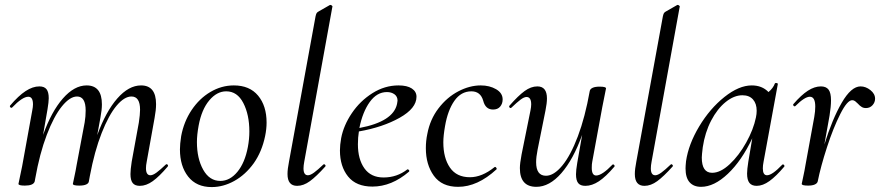

<svg xmlns="http://www.w3.org/2000/svg" viewBox="-20 -746 3575 780"><path d="M178 -347Q178 -332 173 -302L155 -198Q189 -293 235.5 -346Q282 -399 332 -399Q394 -399 394 -322Q394 -300 388 -268L375 -197Q410 -293 456.5 -346Q503 -399 553 -399Q614 -399 614 -323Q614 -299 608 -267L576 -89Q573 -74 573 -63Q573 -34 591 -34Q601 -34 616 -45Q631 -56 653 -77Q655 -79 657 -79Q660 -79 662 -75.5Q664 -72 661 -69Q627 -29 600.5 -10Q574 9 548 9Q528 9 519 -2.5Q510 -14 510 -39Q510 -56 515 -89L544 -248Q549 -281 549 -300Q549 -354 514 -354Q485 -354 453.5 -316.5Q422 -279 393 -205.5Q364 -132 345 -31L341 -9Q340 -1 330 3.5Q320 8 302 8Q276 8 276 1Q277 -5 282.5 -30Q288 -55 291 -74L324 -249Q328 -273 328 -297Q328 -354 293 -354Q264 -354 231.5 -314Q199 -274 170 -198Q141 -122 123 -20L121 -9Q116 8 81 8Q55 8 55 1L70 -71L111 -297Q114 -312 114 -322Q114 -353 95 -353Q71 -353 29 -309Q28 -308 26 -308Q23 -308 21 -311.5Q19 -315 21 -317Q55 -357 84 -376Q113 -395 140 -395Q160 -395 169 -383.5Q178 -372 178 -347Z M1011 -83Q977 -36 932 -11Q887 14 840 14Q778 14 744.5 -28.5Q711 -71 711 -139Q711 -161 716 -193Q727 -252 758.5 -299Q790 -346 835 -372.5Q880 -399 930 -399Q994 -399 1028.5 -357.5Q1063 -316 1063 -248Q1063 -222 1057 -193Q1044 -130 1011 -83ZM993 -212Q993 -280 968.5 -327.5Q944 -375 899 -375Q861 -375 830 -338Q799 -301 787 -236Q780 -198 780 -169Q780 -102 805.5 -56.5Q831 -11 875 -11Q914 -11 944.5 -48Q975 -85 987 -149Q993 -181 993 -212Z M1301 -69Q1265 -29 1239 -10Q1213 9 1187 9Q1148 9 1148 -39Q1148 -59 1154 -89L1262 -680Q1264 -689 1266.5 -693Q1269 -697 1277 -701L1319 -725Q1320 -726 1322 -726Q1326 -726 1329 -722.5Q1332 -719 1330 -717L1216 -89Q1213 -73 1213 -62Q1213 -34 1231 -34Q1241 -34 1256 -45Q1271 -56 1293 -77Q1295 -79 1296 -79Q1299 -79 1301.5 -75.5Q1304 -72 1301 -69Z M1636 -58Q1639 -58 1641.5 -55Q1644 -52 1642 -49Q1571 12 1493 12Q1427 12 1394 -29Q1361 -70 1361 -135Q1361 -157 1366 -185Q1376 -237 1409.5 -286.5Q1443 -336 1493 -367.5Q1543 -399 1599 -399Q1634 -399 1653 -386.5Q1672 -374 1672 -353Q1672 -306 1603.5 -267.5Q1535 -229 1438 -212Q1434 -188 1434 -160Q1434 -99 1460.5 -62Q1487 -25 1538 -25Q1593 -25 1635 -58ZM1593 -324Q1595 -334 1595 -337Q1595 -354 1582.5 -363Q1570 -372 1552 -372Q1511 -372 1482 -331.5Q1453 -291 1440 -226Q1578 -252 1593 -324Z M1991 -68Q1994 -68 1996.5 -64Q1999 -60 1997 -58Q1920 13 1841 13Q1775 13 1742.5 -32Q1710 -77 1710 -144Q1710 -174 1716 -202Q1727 -261 1761.5 -306Q1796 -351 1842 -375Q1888 -399 1933 -399Q1969 -399 1995.5 -383.5Q2022 -368 2022 -342Q2022 -325 2012 -313Q2002 -301 1983 -301Q1952 -301 1943 -337Q1932 -375 1895 -375Q1853 -375 1826 -336.5Q1799 -298 1788 -234Q1781 -194 1781 -168Q1781 -104 1808 -65Q1835 -26 1889 -26Q1938 -26 1989 -67Z M2049 -311Q2047 -314 2050 -317Q2085 -357 2111 -376Q2137 -395 2163 -395Q2202 -395 2202 -346Q2202 -327 2196 -297L2164 -138Q2158 -108 2158 -87Q2158 -32 2198 -32Q2230 -32 2264 -73Q2298 -114 2327.5 -192Q2357 -270 2376 -377Q2378 -385 2388 -389.5Q2398 -394 2416 -394Q2442 -394 2442 -387L2438 -367Q2429 -324 2427 -312L2386 -89Q2384 -80 2384 -64Q2384 -33 2402 -33Q2414 -33 2431 -44.5Q2448 -56 2468 -77Q2469 -78 2471 -78Q2474 -78 2476 -74.5Q2478 -71 2476 -69Q2441 -28 2413 -9.5Q2385 9 2358 9Q2338 9 2329 -2Q2320 -13 2320 -38Q2320 -54 2325 -84L2345 -198Q2309 -98 2260.5 -42.5Q2212 13 2159 13Q2092 13 2092 -63Q2092 -82 2099 -119L2135 -297Q2138 -312 2138 -322Q2138 -352 2119 -352Q2109 -352 2094.5 -341Q2080 -330 2058 -309Q2056 -307 2054 -307Q2051 -307 2049 -311Z M2712 -69Q2676 -29 2650 -10Q2624 9 2598 9Q2559 9 2559 -39Q2559 -59 2565 -89L2673 -680Q2675 -689 2677.5 -693Q2680 -697 2688 -701L2730 -725Q2731 -726 2733 -726Q2737 -726 2740 -722.5Q2743 -719 2741 -717L2627 -89Q2624 -73 2624 -62Q2624 -34 2642 -34Q2652 -34 2667 -45Q2682 -56 2704 -77Q2706 -79 2707 -79Q2710 -79 2712.5 -75.5Q2715 -72 2712 -69Z M3140 -405 3082 -89Q3079 -74 3079 -62Q3079 -34 3096 -34Q3117 -34 3158 -77Q3159 -78 3161 -78Q3164 -78 3166 -74.5Q3168 -71 3166 -69Q3133 -30 3106 -10.5Q3079 9 3054 9Q3034 9 3024.5 -3Q3015 -15 3015 -41Q3015 -57 3020 -89L3036 -184Q2993 -93 2937 -40Q2881 13 2828 13Q2798 13 2781.5 -5.5Q2765 -24 2765 -62Q2765 -71 2767 -91Q2777 -160 2820.5 -232.5Q2864 -305 2923 -352Q2982 -399 3034 -399Q3076 -399 3102 -372Q3121 -388 3128 -407Q3130 -409 3132 -409Q3135 -409 3138 -407.5Q3141 -406 3140 -405ZM2873 -44Q2907 -44 2944.5 -79Q2982 -114 3011.5 -167Q3041 -220 3051 -269Q3054 -283 3054 -296Q3054 -325 3039 -342Q3024 -359 2996 -359Q2962 -359 2928 -331.5Q2894 -304 2869 -256Q2844 -208 2835 -148Q2831 -116 2831 -106Q2831 -44 2873 -44Z M3480 -312Q3473 -316 3465 -325Q3460 -330 3454.5 -334.5Q3449 -339 3442 -339Q3422 -339 3393.5 -282.5Q3365 -226 3339.5 -147.5Q3314 -69 3302 -9Q3300 -1 3290 3.5Q3280 8 3263 8Q3237 8 3237 1Q3238 -5 3243.5 -30Q3249 -55 3252 -74L3288 -271Q3292 -294 3292 -313Q3292 -353 3270 -353Q3249 -353 3211 -315Q3210 -314 3208 -314Q3205 -314 3203 -317.5Q3201 -321 3203 -323Q3235 -360 3262 -377.5Q3289 -395 3315 -395Q3336 -395 3346 -382Q3356 -369 3356 -338Q3356 -314 3350 -276L3329 -159Q3361 -262 3399.5 -328.5Q3438 -395 3476 -395Q3497 -395 3516 -380Q3535 -365 3535 -345Q3535 -330 3524.5 -318.5Q3514 -307 3498 -307Q3487 -307 3480 -312Z"/></svg>

Font: CormorantInfant-MediumItalic
Style: Italic
Weight: 500
Italic angle: -10°
Designer: Christian Thalmann (Catharsis Fonts)
Foundry: Catharsis Fonts
Version: Version 3.303